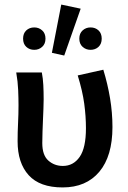

<svg xmlns="http://www.w3.org/2000/svg" viewBox="-20 -808 561 840"><path d="M254 12Q154 12 105.5 -41.5Q57 -95 57 -190Q57 -230 59 -269.5Q61 -309 61 -348Q61 -377 59.5 -414Q58 -451 51 -491H163Q168 -465 169.5 -436Q171 -407 171 -373Q171 -355 170 -332Q169 -309 168 -283.5Q167 -258 166 -232Q165 -206 165 -182Q165 -129 191.5 -105.5Q218 -82 255 -82Q301 -82 328.5 -121.5Q356 -161 356 -247Q356 -299 348.5 -354.5Q341 -410 320 -478L432 -503Q451 -441 461.5 -378Q472 -315 472 -252Q472 -125 414.5 -56.5Q357 12 254 12ZM207 -577 248 -788 333 -770 261 -565ZM130 -590Q109 -590 95 -603Q81 -616 81 -639Q81 -662 95 -675Q109 -688 130 -688Q150 -688 164.5 -675Q179 -662 179 -639Q179 -616 164.5 -603Q150 -590 130 -590ZM376 -590Q356 -590 341.5 -603Q327 -616 327 -639Q327 -662 341.5 -675Q356 -688 376 -688Q397 -688 411 -675Q425 -662 425 -639Q425 -616 411 -603Q397 -590 376 -590Z"/></svg>

Font: CV Source Sans Light
Style: Bold
Weight: 600
Designer: Paul D. Hunt
Foundry: Adobe Systems Incorporated
Version: Version 3.001